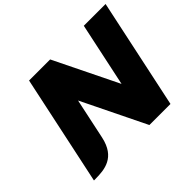

<svg xmlns="http://www.w3.org/2000/svg" viewBox="-171 -1092 1359 1359"><g transform="rotate(-45 508.5 -412.5)"><path d="M841.5 0 1016.9 -825H798.9L696.9 -345.1L462 -825H250.9L75.5 0.1L90.6 0C183.8 -0.8 295.7 -10 331 -174L396 -479.9L630.4 0Z"/></g></svg>

Font: Hussar Nova
Style: 96
Weight: 700
Foundry: Cannot Into Space Fonts
Version: Version 0.99